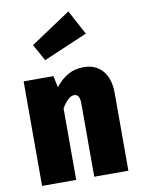

<svg xmlns="http://www.w3.org/2000/svg" viewBox="-92 -902 706 964"><g transform="rotate(-10 261.0 -420.0)"><path d="M483 -396V0H309V-373Q309 -399 301.5 -410Q294 -421 280 -421Q251 -421 217 -365V0H43V-533H195L207 -474Q238 -513 272.5 -532Q307 -551 351 -551Q413 -551 448 -510Q483 -469 483 -396ZM325 -840 392 -715 168 -619 121 -704Z"/></g></svg>

Font: Fira Sans Condensed ExtraBold
Style: Regular
Weight: 800
Width: 3
Designer: Carrois Corporate & Edenspiekermann AG
Foundry: Carrois Corporate GbR & Edenspiekermann AG
Version: Version 4.203